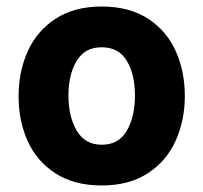

<svg xmlns="http://www.w3.org/2000/svg" viewBox="-20 -560 624 589"><path d="M37 -265Q37 -340 65 -402.5Q93 -465 150.5 -502.5Q208 -540 292 -540Q376 -540 433.5 -503Q491 -466 519 -403.5Q547 -341 547 -266Q547 -191 519 -128.5Q491 -66 433.5 -28.5Q376 9 292 9Q208 9 150.5 -28Q93 -65 65 -127Q37 -189 37 -265ZM394 -267Q394 -332 369 -373.5Q344 -415 292 -415Q240 -415 215 -373Q190 -331 190 -267Q190 -202 215.5 -159Q241 -116 292 -116Q344 -116 369 -159Q394 -202 394 -267Z"/></svg>

Font: Be Vietnam ExtraBold
Style: Regular
Weight: 800
Designer: Gabriel Lam
Foundry: TypeRant
Version: Version 4.000